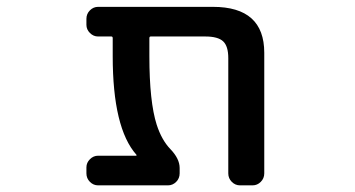

<svg xmlns="http://www.w3.org/2000/svg" viewBox="-20 -565 1040 563"><path d="M421.9 -458Q418 -458 418 -453.1V-400.4Q418 -266.6 439.5 -199.2Q454.1 -154.3 479.5 -127.9Q506.8 -99.6 506.8 -72.3V-56.6Q506.8 -42 496.6 -31.7Q486.3 -21.5 472.7 -21.5H267.6Q253.9 -21.5 243.7 -31.7Q233.4 -42 233.4 -56.6V-74.2Q233.4 -87.9 243.7 -98.1Q253.9 -108.4 267.6 -108.4H378.9Q379.9 -108.4 380.4 -109.4Q380.9 -110.4 379.9 -111.3Q310.5 -189.5 310.5 -400.4V-453.1Q310.5 -458 306.6 -458H267.6Q253.9 -458 243.7 -468.3Q233.4 -478.5 233.4 -492.2V-509.8Q233.4 -524.4 243.7 -534.7Q253.9 -544.9 267.6 -544.9H604.5Q754.9 -544.9 754.9 -410.2V-56.6Q754.9 -42 744.6 -31.7Q734.4 -21.5 720.7 -21.5H683.6Q669.9 -21.5 659.7 -31.7Q649.4 -42 649.4 -56.6V-394.5Q649.4 -429.7 634.3 -443.8Q619.1 -458 582 -458Z"/></svg>

Font: Gen Jyuu Gothic L Monospace Medium
Style: Regular
Weight: 500
Designer: [Source Han Sans]
Ryoko NISHIZUKA  (kana & ideographs); Paul D. Hunt (Latin, Greek & Cyrillic); Wenlong ZHANG  (bopomofo
Version: Version 1.002.20150607